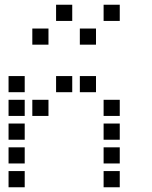

<svg xmlns="http://www.w3.org/2000/svg" viewBox="-20 -804 640 808"><path d="M217 -784Q216 -784 216 -784Q216 -784 216 -783V-717Q216 -716 216 -716Q216 -716 217 -716H283Q284 -716 284 -716Q284 -716 284 -717V-783Q284 -784 284 -784Q284 -784 283 -784ZM417 -784Q416 -784 416 -784Q416 -784 416 -783V-717Q416 -716 416 -716Q416 -716 417 -716H483Q484 -716 484 -716Q484 -716 484 -717V-783Q484 -784 484 -784Q484 -784 483 -784ZM117 -684Q116 -684 116 -684Q116 -684 116 -683V-617Q116 -616 116 -616Q116 -616 117 -616H183Q184 -616 184 -616Q184 -616 184 -617V-683Q184 -684 184 -684Q184 -684 183 -684ZM317 -684Q316 -684 316 -684Q316 -684 316 -683V-617Q316 -616 316 -616Q316 -616 317 -616H383Q384 -616 384 -616Q384 -616 384 -617V-683Q384 -684 384 -684Q384 -684 383 -684ZM17 -484Q16 -484 16 -484Q16 -484 16 -483V-417Q16 -416 16 -416Q16 -416 17 -416H83Q84 -416 84 -416Q84 -416 84 -417V-483Q84 -484 84 -484Q84 -484 83 -484ZM217 -484Q216 -484 216 -484Q216 -484 216 -483V-417Q216 -416 216 -416Q216 -416 217 -416H283Q284 -416 284 -416Q284 -416 284 -417V-483Q284 -484 284 -484Q284 -484 283 -484ZM317 -484Q316 -484 316 -484Q316 -484 316 -483V-417Q316 -416 316 -416Q316 -416 317 -416H383Q384 -416 384 -416Q384 -416 384 -417V-483Q384 -484 384 -484Q384 -484 383 -484ZM17 -384Q16 -384 16 -384Q16 -384 16 -383V-317Q16 -316 16 -316Q16 -316 17 -316H83Q84 -316 84 -316Q84 -316 84 -317V-383Q84 -384 84 -384Q84 -384 83 -384ZM117 -384Q116 -384 116 -384Q116 -384 116 -383V-317Q116 -316 116 -316Q116 -316 117 -316H183Q184 -316 184 -316Q184 -316 184 -317V-383Q184 -384 184 -384Q184 -384 183 -384ZM417 -384Q416 -384 416 -384Q416 -384 416 -383V-317Q416 -316 416 -316Q416 -316 417 -316H483Q484 -316 484 -316Q484 -316 484 -317V-383Q484 -384 484 -384Q484 -384 483 -384ZM17 -284Q16 -284 16 -284Q16 -284 16 -283V-217Q16 -216 16 -216Q16 -216 17 -216H83Q84 -216 84 -216Q84 -216 84 -217V-283Q84 -284 84 -284Q84 -284 83 -284ZM417 -284Q416 -284 416 -284Q416 -284 416 -283V-217Q416 -216 416 -216Q416 -216 417 -216H483Q484 -216 484 -216Q484 -216 484 -217V-283Q484 -284 484 -284Q484 -284 483 -284ZM17 -184Q16 -184 16 -184Q16 -184 16 -183V-117Q16 -116 16 -116Q16 -116 17 -116H83Q84 -116 84 -116Q84 -116 84 -117V-183Q84 -184 84 -184Q84 -184 83 -184ZM417 -184Q416 -184 416 -184Q416 -184 416 -183V-117Q416 -116 416 -116Q416 -116 417 -116H483Q484 -116 484 -116Q484 -116 484 -117V-183Q484 -184 484 -184Q484 -184 483 -184ZM17 -84Q16 -84 16 -84Q16 -84 16 -83V-17Q16 -16 16 -16Q16 -16 17 -16H83Q84 -16 84 -16Q84 -16 84 -17V-83Q84 -84 84 -84Q84 -84 83 -84ZM417 -84Q416 -84 416 -84Q416 -84 416 -83V-17Q416 -16 416 -16Q416 -16 417 -16H483Q484 -16 484 -16Q484 -16 484 -17V-83Q484 -84 484 -84Q484 -84 483 -84Z"/></svg>

Font: Doto Black SemiBold
Style: Regular
Weight: 600
Monospace: yes
Version: Version 1.000